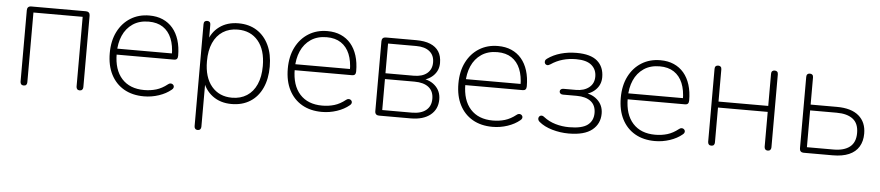

<svg xmlns="http://www.w3.org/2000/svg" viewBox="-41 -746 5433 1185"><g transform="rotate(5 2675.5 -153.0)"><path d="M109 6Q99 6 93.5 0Q88 -6 88 -16V-459Q88 -471 94.5 -477.5Q101 -484 113 -484H452Q464 -484 470.5 -477.5Q477 -471 477 -459V-16Q477 -6 471.5 0Q466 6 456 6Q446 6 440.5 0Q435 -6 435 -16V-448H130V-16Q130 -6 125 0Q120 6 109 6Z M854 8Q782 8 730 -22Q678 -52 649.5 -107.5Q621 -163 621 -240Q621 -316 649.5 -372.5Q678 -429 728.5 -460.5Q779 -492 845 -492Q892 -492 928.5 -476Q965 -460 990.5 -430Q1016 -400 1029.5 -357Q1043 -314 1043 -260Q1043 -247 1037.5 -240.5Q1032 -234 1021 -234H648V-271H1021L1004 -259Q1004 -320 986 -363.5Q968 -407 932.5 -430.5Q897 -454 844 -454Q786 -454 745.5 -426.5Q705 -399 684.5 -352Q664 -305 664 -245V-240Q664 -140 713.5 -85.5Q763 -31 852 -31Q892 -31 927 -41.5Q962 -52 996 -79Q1003 -85 1010.5 -85.5Q1018 -86 1023.5 -82.5Q1029 -79 1031.5 -73.5Q1034 -68 1032 -61Q1030 -54 1022 -48Q991 -22 946 -7Q901 8 854 8Z M1203 186Q1193 186 1187.5 180Q1182 174 1182 164V-468Q1182 -479 1187.5 -484.5Q1193 -490 1203 -490Q1213 -490 1218.5 -484.5Q1224 -479 1224 -468V-358H1213Q1230 -420 1278.5 -456Q1327 -492 1397 -492Q1463 -492 1511 -461.5Q1559 -431 1585.5 -375Q1612 -319 1612 -242Q1612 -166 1586 -109.5Q1560 -53 1511.5 -22.5Q1463 8 1397 8Q1327 8 1278.5 -28.5Q1230 -65 1213 -126H1224V164Q1224 174 1218.5 180Q1213 186 1203 186ZM1396 -31Q1449 -31 1488 -56Q1527 -81 1548 -128.5Q1569 -176 1569 -242Q1569 -342 1522.5 -397.5Q1476 -453 1396 -453Q1343 -453 1304 -428Q1265 -403 1244 -356Q1223 -309 1223 -242Q1223 -142 1270 -86.5Q1317 -31 1396 -31Z M1957 8Q1885 8 1833 -22Q1781 -52 1752.5 -107.5Q1724 -163 1724 -240Q1724 -316 1752.5 -372.5Q1781 -429 1831.5 -460.5Q1882 -492 1948 -492Q1995 -492 2031.5 -476Q2068 -460 2093.5 -430Q2119 -400 2132.5 -357Q2146 -314 2146 -260Q2146 -247 2140.5 -240.5Q2135 -234 2124 -234H1751V-271H2124L2107 -259Q2107 -320 2089 -363.5Q2071 -407 2035.5 -430.5Q2000 -454 1947 -454Q1889 -454 1848.5 -426.5Q1808 -399 1787.5 -352Q1767 -305 1767 -245V-240Q1767 -140 1816.5 -85.5Q1866 -31 1955 -31Q1995 -31 2030 -41.5Q2065 -52 2099 -79Q2106 -85 2113.5 -85.5Q2121 -86 2126.5 -82.5Q2132 -79 2134.5 -73.5Q2137 -68 2135 -61Q2133 -54 2125 -48Q2094 -22 2049 -7Q2004 8 1957 8Z M2310 0Q2298 0 2291.5 -6.5Q2285 -13 2285 -25V-459Q2285 -471 2291.5 -477.5Q2298 -484 2310 -484H2498Q2551 -484 2586 -469.5Q2621 -455 2639 -427Q2657 -399 2657 -356Q2657 -309 2624 -277Q2591 -245 2538 -240V-252Q2597 -252 2634.5 -218.5Q2672 -185 2672 -132Q2672 -71 2628 -35.5Q2584 0 2506 0ZM2327 -36H2510Q2567 -36 2598 -61Q2629 -86 2629 -132Q2629 -179 2598 -203.5Q2567 -228 2510 -228H2327ZM2327 -264H2502Q2555 -264 2584.5 -288.5Q2614 -313 2614 -356Q2614 -400 2584.5 -424Q2555 -448 2502 -448H2327Z M3014 8Q2942 8 2890 -22Q2838 -52 2809.5 -107.5Q2781 -163 2781 -240Q2781 -316 2809.5 -372.5Q2838 -429 2888.5 -460.5Q2939 -492 3005 -492Q3052 -492 3088.5 -476Q3125 -460 3150.5 -430Q3176 -400 3189.5 -357Q3203 -314 3203 -260Q3203 -247 3197.5 -240.5Q3192 -234 3181 -234H2808V-271H3181L3164 -259Q3164 -320 3146 -363.5Q3128 -407 3092.5 -430.5Q3057 -454 3004 -454Q2946 -454 2905.5 -426.5Q2865 -399 2844.5 -352Q2824 -305 2824 -245V-240Q2824 -140 2873.5 -85.5Q2923 -31 3012 -31Q3052 -31 3087 -41.5Q3122 -52 3156 -79Q3163 -85 3170.5 -85.5Q3178 -86 3183.5 -82.5Q3189 -79 3191.5 -73.5Q3194 -68 3192 -61Q3190 -54 3182 -48Q3151 -22 3106 -7Q3061 8 3014 8Z M3485 8Q3433 8 3383 -6.5Q3333 -21 3301 -48Q3294 -54 3292 -61Q3290 -68 3292 -74Q3294 -80 3299 -84Q3304 -88 3311.5 -87.5Q3319 -87 3327 -80Q3359 -55 3400 -43Q3441 -31 3485 -31Q3565 -31 3599.5 -57.5Q3634 -84 3634 -132Q3634 -179 3603 -203.5Q3572 -228 3515 -228H3430Q3420 -228 3414 -233Q3408 -238 3408 -246Q3408 -254 3414 -259Q3420 -264 3430 -264H3507Q3557 -264 3588 -288.5Q3619 -313 3619 -356Q3619 -400 3588 -426.5Q3557 -453 3492 -453Q3448 -453 3409.5 -442Q3371 -431 3337 -408Q3325 -400 3316.5 -401Q3308 -402 3303.5 -409Q3299 -416 3301 -425Q3303 -434 3312 -440Q3348 -466 3394 -479Q3440 -492 3492 -492Q3579 -492 3620.5 -456Q3662 -420 3662 -356Q3662 -309 3629 -277Q3596 -245 3543 -240V-252Q3602 -252 3640 -218.5Q3678 -185 3678 -132Q3678 -69 3630.5 -30.5Q3583 8 3485 8Z M4020 8Q3948 8 3896 -22Q3844 -52 3815.5 -107.5Q3787 -163 3787 -240Q3787 -316 3815.5 -372.5Q3844 -429 3894.5 -460.5Q3945 -492 4011 -492Q4058 -492 4094.5 -476Q4131 -460 4156.5 -430Q4182 -400 4195.5 -357Q4209 -314 4209 -260Q4209 -247 4203.5 -240.5Q4198 -234 4187 -234H3814V-271H4187L4170 -259Q4170 -320 4152 -363.5Q4134 -407 4098.5 -430.5Q4063 -454 4010 -454Q3952 -454 3911.5 -426.5Q3871 -399 3850.5 -352Q3830 -305 3830 -245V-240Q3830 -140 3879.5 -85.5Q3929 -31 4018 -31Q4058 -31 4093 -41.5Q4128 -52 4162 -79Q4169 -85 4176.5 -85.5Q4184 -86 4189.5 -82.5Q4195 -79 4197.5 -73.5Q4200 -68 4198 -61Q4196 -54 4188 -48Q4157 -22 4112 -7Q4067 8 4020 8Z M4369 6Q4359 6 4353.5 0Q4348 -6 4348 -16V-468Q4348 -479 4353.5 -484.5Q4359 -490 4369 -490Q4379 -490 4384.5 -484.5Q4390 -479 4390 -468V-269H4698V-468Q4698 -479 4703.5 -484.5Q4709 -490 4719 -490Q4729 -490 4734.5 -484.5Q4740 -479 4740 -468V-16Q4740 -6 4734.5 0Q4729 6 4719 6Q4709 6 4703.5 0Q4698 -6 4698 -16V-232H4390V-16Q4390 -6 4385 0Q4380 6 4369 6Z M4941 0Q4929 0 4922.5 -6.5Q4916 -13 4916 -25V-468Q4916 -479 4921.5 -484.5Q4927 -490 4937 -490Q4947 -490 4952.5 -484.5Q4958 -479 4958 -468V-300H5121Q5210 -300 5256.5 -260.5Q5303 -221 5303 -150Q5303 -103 5282.5 -69Q5262 -35 5221.5 -17.5Q5181 0 5121 0ZM4958 -36H5123Q5188 -36 5223.5 -64Q5259 -92 5259 -150Q5259 -209 5223.5 -236.5Q5188 -264 5123 -264H4958Z"/></g></svg>

Font: Nunito ExtraLight
Style: Regular
Weight: 200
Designer: Vernon Adams
Foundry: Vernon Adams
Version: Version 3.602;April 4, 2023;FontCreator 14.0.0.2856 64-bit